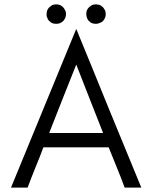

<svg xmlns="http://www.w3.org/2000/svg" viewBox="-20 -859 687 879"><path d="M451.2 -826.2 443.4 -832C440.4 -835 432.6 -837.9 427.7 -837.9C424.8 -838.9 421.9 -838.9 418.9 -838.9C412.1 -838.9 406.2 -837.9 401.4 -835.9C384.8 -826.2 375 -814.5 375 -794.9C375 -790 376 -783.2 377.9 -778.3C379.9 -772.5 382.8 -765.6 387.7 -762.7C395.5 -752.9 407.2 -750 418.9 -750C428.7 -750 434.6 -752.9 443.4 -756.8C451.2 -759.8 458 -770.5 460.9 -778.3C461.9 -780.3 462.9 -782.2 462.9 -785.2C463.9 -788.1 463.9 -792 463.9 -794.9C463.9 -800.8 462.9 -806.6 460.9 -811.5C458 -816.4 455.1 -821.3 451.2 -826.2ZM254.9 -835.9C252 -836.9 249 -837.9 246.1 -837.9C243.2 -838.9 240.2 -838.9 237.3 -838.9C230.5 -838.9 224.6 -837.9 219.7 -835.9C203.1 -826.2 193.4 -814.5 193.4 -794.9V-785.2C194.3 -782.2 195.3 -780.3 196.3 -778.3C197.3 -775.4 198.2 -772.5 200.2 -769.5C201.2 -766.6 203.1 -764.6 206.1 -762.7C213.9 -752.9 225.6 -750 237.3 -750C243.2 -750 250 -751 254.9 -752.9C256.8 -753.9 258.8 -755.9 261.7 -756.8C264.6 -757.8 266.6 -759.8 268.6 -762.7C271.5 -764.6 273.4 -766.6 274.4 -769.5C276.4 -772.5 278.3 -775.4 279.3 -778.3C281.2 -783.2 282.2 -790 282.2 -794.9C282.2 -800.8 281.2 -806.6 278.3 -811.5C273.4 -822.3 265.6 -831.1 254.9 -835.9ZM627 0C577.1 -121.1 527.3 -242.2 477.5 -363.3C427.7 -485.4 378.9 -606.4 329.1 -726.6C279.3 -606.4 229.5 -485.4 179.7 -363.3C129.9 -242.2 80.1 -121.1 30.3 0H106.4C118.2 -31.2 129.9 -62.5 142.6 -92.8C155.3 -123 167 -154.3 178.7 -184.6H477.5L514.6 -92.8C527.3 -62.5 539.1 -31.2 550.8 0ZM205.1 -250C225.6 -301.8 246.1 -354.5 266.6 -406.2C287.1 -459 308.6 -511.7 329.1 -563.5C349.6 -511.7 370.1 -459 390.6 -406.2C411.1 -354.5 431.6 -301.8 452.1 -250Z"/></svg>

Font: My Font
Style: Regular
Weight: 400
Designer: Alfredo Marco Pradil
Version: Version 0.001